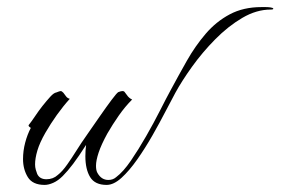

<svg xmlns="http://www.w3.org/2000/svg" viewBox="-20 -508 792 542"><path d="M106 14Q72 14 58.5 -8Q45 -30 45 -59Q45 -82 51 -105Q57 -128 67 -147Q59 -152 61 -155Q69 -165 79 -180Q89 -195 100 -209Q112 -224 122 -235Q132 -246 139 -247Q144 -249 147 -250Q150 -251 152 -251Q154 -251 159 -246Q163 -241 166.5 -236Q170 -231 177 -229Q158 -208 140.5 -183.5Q123 -159 108 -133Q92 -105 85.5 -83Q79 -61 79 -44Q79 -36 81 -29Q83 -22 85 -17Q92 -2 111 -2Q130 -2 143 -14Q156 -24 170 -44Q184 -64 195.5 -82.5Q207 -101 210 -105Q214 -111 229 -132.5Q244 -154 262 -180Q280 -206 295 -226Q310 -246 314 -248Q322 -251 326 -251Q330 -251 332 -248Q334 -245 338 -240Q344 -231 353 -227Q333 -207 315.5 -182Q298 -157 283 -131Q266 -100 258.5 -77.5Q251 -55 251 -40Q251 -27 255 -20Q266 0 286 0Q299 0 308 -8Q328 -23 349.5 -54.5Q371 -86 392.5 -123.5Q414 -161 432 -196.5Q450 -232 462 -254Q484 -295 507.5 -336.5Q531 -378 560.5 -412.5Q590 -447 628.5 -467.5Q667 -488 718 -488Q724 -488 730.5 -488Q737 -488 744 -487Q751 -486 751.5 -483.5Q752 -481 744 -481Q704 -481 664 -457.5Q624 -434 587.5 -397Q551 -360 522 -319.5Q493 -279 475 -246Q464 -226 447.5 -194Q431 -162 410.5 -126Q390 -90 367.5 -58Q345 -26 323 -6Q301 14 281 14Q248 14 234.5 -8Q221 -30 221 -67Q221 -75 221.5 -83Q222 -91 223 -99Q202 -66 186.5 -45.5Q171 -25 157 -11Q144 2 130.5 8Q117 14 106 14Z"/></svg>

Font: The Nautigal
Style: Regular
Weight: 400
Designer: Robert E. Leuschke
Foundry: Robert E. Leuschke
Version: Version 1.100; ttfautohint (v1.8.3)